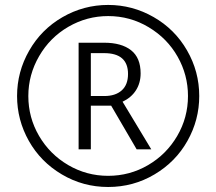

<svg xmlns="http://www.w3.org/2000/svg" viewBox="-20 -744 872 774"><path d="M346.2 -356.9H400.9Q445.3 -356.9 470.7 -379.6Q496.1 -402.3 496.1 -445.8Q496.1 -529.8 399.9 -529.8H346.2ZM546.9 -448.2Q546.9 -409.7 528.1 -380.1Q509.3 -350.6 474.1 -334L589.8 -142.1H530.8L428.2 -317.9H346.2V-142.1H296.9V-571.8H399.9Q469.7 -571.8 508.3 -541.5Q546.9 -511.2 546.9 -448.2ZM48.8 -356.9Q48.8 -454.6 97.7 -540Q146.5 -625.5 231.9 -674.8Q317.4 -724.1 416 -724.1Q513.7 -724.1 599.1 -675.3Q684.6 -626.5 733.9 -541Q783.2 -455.6 783.2 -356.9Q783.2 -260.7 735.8 -176.3Q688.5 -91.8 603 -41Q517.6 9.8 416 9.8Q314.9 9.8 229.5 -40.8Q144 -91.3 96.4 -175.8Q48.8 -260.3 48.8 -356.9ZM94.2 -356.9Q94.2 -270 137.5 -196Q180.7 -122.1 254.9 -78.6Q329.1 -35.2 416 -35.2Q502.9 -35.2 576.9 -78.4Q650.9 -121.6 694.3 -195.8Q737.8 -270 737.8 -356.9Q737.8 -441.9 696 -515.6Q654.3 -589.4 579.3 -634.3Q504.4 -679.2 416 -679.2Q330.1 -679.2 255.6 -636Q181.2 -592.8 137.7 -517.6Q94.2 -442.4 94.2 -356.9Z"/></svg>

Font: Zoram GWebM Light
Style: Regular
Weight: 300
Foundry: Ascender Corporation
Version: Version 1.000